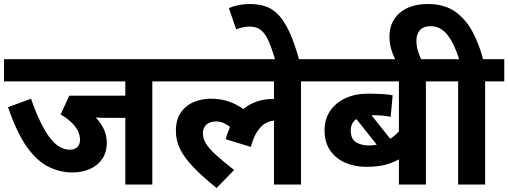

<svg xmlns="http://www.w3.org/2000/svg" viewBox="-20 -916 2523 953"><path d="M736 -512V0H602V-331H516Q476 -331 455 -333Q481 -306 495.5 -274.5Q510 -243 510 -208Q510 -160 487.5 -127Q465 -94 426 -77Q387 -60 339 -60Q279 -60 222 -87.5Q165 -115 114.5 -185Q64 -255 20 -384L134 -426Q177 -302 223.5 -237.5Q270 -173 327 -173Q350 -173 363.5 -185.5Q377 -198 377 -222Q377 -258 351.5 -290Q326 -322 281 -348L324 -441H602V-512H0V-622H831V-512Z M816 -512V-622H1568V-512H1474V0H1340V-317Q1320 -316 1298.5 -304.5Q1277 -293 1258 -265Q1239 -237 1225 -187L1100 -225Q1109 -258 1122 -286Q1106 -298 1089.5 -305.5Q1073 -313 1052 -313Q1021 -313 1004 -297Q987 -281 987 -255Q987 -229 1002 -204Q1017 -179 1051 -148Q1085 -117 1142 -72L1055 17Q985 -39 940.5 -85.5Q896 -132 874.5 -175Q853 -218 853 -265Q853 -325 879.5 -360.5Q906 -396 945.5 -411Q985 -426 1024 -426Q1074 -426 1112 -413.5Q1150 -401 1188 -375Q1249 -425 1338 -425H1340V-512Z M1347 -615Q1330 -674 1313.5 -711.5Q1297 -749 1275.5 -766.5Q1254 -784 1220 -784Q1201 -784 1183.5 -780Q1166 -776 1152 -771L1116 -876Q1140 -886 1165.5 -891Q1191 -896 1221 -896Q1261 -896 1295 -885.5Q1329 -875 1358.5 -846Q1388 -817 1414.5 -761.5Q1441 -706 1466 -615Z M2188 -512H2094V0H1960V-125Q1925 -106 1888 -97Q1851 -88 1796 -88Q1740 -88 1693.5 -108.5Q1647 -129 1619 -169Q1591 -209 1591 -269Q1591 -325 1618.5 -365.5Q1646 -406 1694.5 -428.5Q1743 -451 1806 -451Q1847 -451 1880 -449Q1913 -447 1929 -443L1919 -336Q1882 -344 1837 -344Q1830 -344 1824 -344L1917 -227Q1929 -235 1939.5 -244Q1950 -253 1960 -264V-512H1554V-622H2188ZM1721 -269Q1721 -226 1747 -210Q1773 -194 1813 -194Q1832 -194 1850 -198L1749 -325Q1721 -306 1721 -269Z M1945 -615Q1927 -650 1920 -678.5Q1913 -707 1913 -734Q1913 -808 1964 -852Q2015 -896 2104 -896Q2185 -896 2238 -859Q2291 -822 2324.5 -760Q2358 -698 2378 -622H2483V-512H2388V0H2254V-512H2174V-622H2259Q2234 -702 2200 -744Q2166 -786 2118 -786Q2082 -786 2064.5 -766.5Q2047 -747 2047 -715Q2047 -685 2055 -660.5Q2063 -636 2074 -614Z"/></svg>

Font: TSCustom
Style: Regular
Weight: 400
Designer: Monotype Design Team
Foundry: Monotype Imaging Inc.
Version: Version 2.004; ttfautohint (v1.8.3) -l 8 -r 50 -G 200 -x 14 